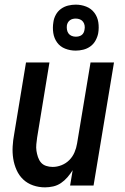

<svg xmlns="http://www.w3.org/2000/svg" viewBox="-20 -799 540 827"><path d="M174 8Q147 8 122.5 -0.5Q98 -9 80 -26Q62 -43 51.5 -66.5Q41 -90 37 -115.5Q33 -141 34.5 -168Q36 -195 41 -221L92 -530H193L140 -207Q138 -193 136.5 -178Q135 -163 137 -149.5Q139 -136 143.5 -122.5Q148 -109 156.5 -99Q165 -89 178.5 -84.5Q192 -80 207 -80Q226 -80 245 -87.5Q264 -95 278.5 -109.5Q293 -124 301 -143Q309 -162 312 -181L370 -530H471L383 0H282L293 -66Q283 -50 270.5 -35.5Q258 -21 242.5 -10.5Q227 0 209 4Q191 8 174 8ZM306 -581Q282 -581 260.5 -589.5Q239 -598 226 -616Q213 -634 209.5 -657Q206 -680 210 -704Q212 -720 220.5 -735.5Q229 -751 243 -761Q257 -771 273.5 -775Q290 -779 306 -779Q330 -779 351.5 -770.5Q373 -762 386.5 -744Q400 -726 403.5 -703Q407 -680 403 -656Q400 -640 391.5 -624.5Q383 -609 369 -599Q355 -589 338.5 -585Q322 -581 306 -581ZM306 -641Q313 -641 319.5 -642.5Q326 -644 331.5 -648Q337 -652 340 -658Q343 -664 344 -671Q346 -680 344.5 -689Q343 -698 338 -705Q333 -712 324.5 -715.5Q316 -719 306 -719Q300 -719 293.5 -717.5Q287 -716 281.5 -712Q276 -708 272.5 -702Q269 -696 268 -689Q267 -680 268.5 -671Q270 -662 275 -655Q280 -648 288.5 -644.5Q297 -641 306 -641Z"/></svg>

Font: Iosevka Curly Semibold Oblique
Style: Regular
Weight: 600
Italic angle: -9°
Monospace: yes
Designer: Belleve Invis
Foundry: Belleve Invis
Version: Version 11.1.0; ttfautohint (v1.8.3)